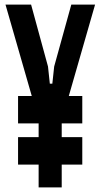

<svg xmlns="http://www.w3.org/2000/svg" viewBox="-20 -820 440 840"><path d="M4 -800 119 -400H59V-280H149V-220H59V-100H149V0H250V-100H340V-220H250V-280H340V-400H281L396 -800H292L217 -529L209 -454H198L190 -529L116 -800Z"/></svg>

Font: Yard Headline
Style: Regular
Weight: 400
Monospace: yes
Designer: Roman Shamin
Foundry: Evil Martians
Version: Version 1.000